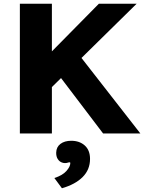

<svg xmlns="http://www.w3.org/2000/svg" viewBox="-20 -720 779 1036"><path d="M167 -348.6 513.6 -700H717.4L213.2 -204.2ZM87.2 -700H260V0H87.2ZM276.6 -341.8 392.6 -442 737.2 0H536.2ZM359.4 159.6Q359.4 156 356.1 155.7Q352.8 155.4 348.2 157Q330.4 163.2 314 156.8Q299.8 151.4 291.3 137.7Q282.8 124 283.2 103.4Q284 73 306.3 56.3Q328.6 39.6 364.4 39.6Q409.2 39.6 437.5 65.1Q465.8 90.6 465.8 137.6Q465.8 195.4 426 235.2Q386.2 275 314.2 295.8L273.4 240.6Q317.4 226.4 338.4 202.6Q359.4 178.8 359.4 159.6Z"/></svg>

Font: Easer Grotesk Variable
Style: Regular
Weight: 400
Designer: Boardeaser, Bonnie Shaver-Troup, Thomas Jockin
Foundry: Lexend
Version: Version 1.001;Glyphs 3.1.2 (3151)